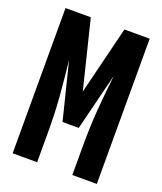

<svg xmlns="http://www.w3.org/2000/svg" viewBox="-136 -824 772 913"><g transform="rotate(20 250.0 -367.5)"><path d="M37 0V-735H165L250 -390L335 -735H463V0H339V-147Q339 -193 340.5 -238.5Q342 -284 345.5 -329Q349 -374 353.5 -419.5Q358 -465 363 -510L291 -221H209L137 -510Q142 -465 146.5 -419.5Q151 -374 154.5 -329Q158 -284 159.5 -238.5Q161 -193 161 -147V0Z"/></g></svg>

Font: Iosevka Term Curly Heavy
Style: Regular
Weight: 900
Designer: Belleve Invis
Foundry: Belleve Invis
Version: Version 32.3.0